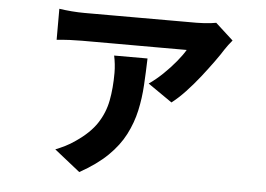

<svg xmlns="http://www.w3.org/2000/svg" viewBox="-49 -631 1097 792"><g transform="rotate(5 500.0 -235.0)"><path d="M888.8 -498.7Q882.1 -490.8 872.9 -478.8Q863.6 -466.7 859.1 -459.3Q846.2 -438.3 823.5 -406.9Q800.8 -375.5 773.2 -340.3Q745.5 -305.2 716.2 -274Q686.8 -242.9 659.9 -222.3L559.7 -291.7Q588.4 -311.6 617 -339Q645.6 -366.5 668.9 -394.9Q692.2 -423.3 703.7 -443.5Q691.6 -443.5 658.6 -443.5Q625.6 -443.5 581.1 -443.5Q536.5 -443.5 487.6 -443.6Q438.7 -443.7 393.7 -443.7Q348.7 -443.7 315.8 -443.7Q282.9 -443.7 270.4 -443.7Q245.2 -443.7 219.5 -442.5Q193.7 -441.2 165.6 -438.4V-566.9Q189.8 -563.3 217.5 -561Q245.2 -558.8 270.4 -558.8Q282.9 -558.8 318.3 -558.8Q353.8 -558.8 402.9 -558.8Q452.1 -558.8 505 -558.8Q557.9 -558.8 605.9 -558.8Q654 -558.8 688.6 -558.8Q723.2 -558.8 733.8 -558.8Q744.8 -558.8 761 -559.7Q777.2 -560.5 792.4 -562.2Q807.5 -563.9 815.4 -565.7ZM545.8 -394.4Q544.2 -338 541 -283.7Q537.9 -229.4 526.5 -177.6Q515.1 -125.9 490.3 -77.5Q465.5 -29.1 420.9 14.4Q376.3 57.9 306.1 96.9L199.5 12.2Q219.5 4.3 239.3 -5.5Q259.1 -15.2 281.3 -30.8Q338.2 -69.5 366.9 -113.3Q395.6 -157 405.4 -208.4Q415.3 -259.9 415.3 -323Q415.3 -341 413.2 -359.6Q411.1 -378.3 407.6 -394.4Z"/></g></svg>

Font: Noto Sans KR Thin
Style: Regular
Weight: 100
Designer: Ryoko NISHIZUKA 西塚涼子 (kana, bopomofo & ideographs); Paul D. Hunt (Latin, Greek & Cyrillic); Sandoll Communications 산돌커뮤니
Foundry: Adobe
Version: Version 2.004-H2;hotconv 1.0.118;makeotfexe 2.5.65603